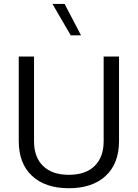

<svg xmlns="http://www.w3.org/2000/svg" viewBox="-20 -969 713 994"><path d="M516.6 -676.3H596.2V-238.8Q596.2 -122.6 527.3 -58.6Q458.5 5.4 336.4 5.4Q214.4 5.4 145.8 -58.6Q77.1 -122.6 77.1 -238.8V-676.3H156.2V-237.3Q156.2 -155.3 203.1 -109.6Q250 -64 336.4 -64Q422.9 -64 469.7 -109.6Q516.6 -155.3 516.6 -237.3ZM399.4 -786.1H346.2L251.5 -948.7H314.5Z"/></svg>

Font: Estedad-FD Regular
Style: FD-Regular
Weight: 400
Designer: Amin Abedi
Version: Version 7.3